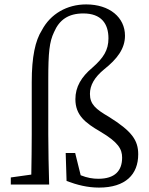

<svg xmlns="http://www.w3.org/2000/svg" viewBox="-20 -837 676 871"><path d="M124 -228C124 -167 123 -106 122 -45L29 -32V0H203C201 -76 199 -152 199 -228V-477C199 -599 204 -647 225 -691C249 -747 290 -776 358 -776C439 -776 472 -730 472 -663C472 -609 449 -574 399 -530C349 -488 322 -443 322 -387C322 -315 366 -280 435 -240C516 -192 534 -161 534 -122C534 -63 502 -26 426 -26C401 -26 376 -30 346 -42L321 -143H278L282 -16C330 2 377 14 429 14C550 14 607 -46 607 -137C607 -201 578 -242 474 -307C414 -342 388 -364 388 -411C388 -450 408 -486 453 -523C511 -569 547 -616 547 -675C547 -758 477 -817 371 -817C284 -817 209 -774 170 -700C140 -653 124 -579 124 -465Z"/></svg>

Font: Source Han Serif AKR9
Style: Regular
Weight: 400
Designer: Ryoko NISHIZUKA 西塚涼子 (kana & ideographs); Frank Grießhammer (Latin, Greek & Cyrillic); Sandoll Communications 산돌커뮤니케이션, 
Foundry: Adobe Systems Incorporated
Version: Version 1.005;hotconv 1.0.107;makeotfexe 2.5.65593